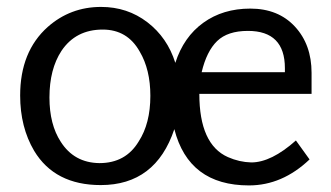

<svg xmlns="http://www.w3.org/2000/svg" viewBox="-20 -532 971 563"><path d="M281.2 -445.3Q202.1 -445.3 160.2 -382.8Q125 -329.1 125 -246.1Q125 -167 158.2 -116.2Q197.3 -54.7 271.5 -53.7Q348.6 -53.7 386.7 -117.2Q420.9 -169.9 420.9 -251Q420.9 -328.1 389.6 -380.9Q353.5 -445.3 281.2 -445.3ZM564.5 -256.8Q564.5 -108.4 648.4 -71.3Q681.6 -56.6 716.8 -55.7Q775.4 -55.7 847.7 -120.1L887.7 -64.5Q807.6 11.7 710 11.7Q533.2 11.7 491.2 -153.3Q436.5 10.7 275.4 10.7Q140.6 10.7 80.1 -89.8Q39.1 -159.2 39.1 -252Q39.1 -380.9 120.1 -453.1Q186.5 -511.7 276.4 -511.7Q353.5 -511.7 412.1 -466.8Q470.7 -421.9 494.1 -347.7Q518.6 -423.8 576.2 -465.3Q633.8 -506.8 713.9 -506.8Q795.9 -506.8 844.7 -454.1Q893.6 -401.4 893.6 -318.4V-256.8ZM815.4 -332Q815.4 -441.4 707 -441.4Q647.5 -441.4 616.7 -411.6Q585.9 -381.8 571.3 -320.3H815.4Z"/></svg>

Font: Puritan
Style: Regular
Weight: 400
Version: 2.0a